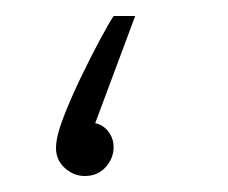

<svg xmlns="http://www.w3.org/2000/svg" viewBox="-20 -220 285 240"><path d="M86 0Q72 0 61 -10Q50 -20 50 -35Q50 -49 59 -72.5Q68 -96 80.5 -122Q93 -148 104.5 -169.5Q116 -191 122 -200H149L99 -66Q109 -64 115.5 -55.5Q122 -47 122 -36Q122 -22 112 -11Q102 0 86 0Z"/></svg>

Font: Noto Sans Thaana Thin
Style: Regular
Weight: 100
Designer: David Williams
Foundry: Google Inc.
Version: Version 3.001; ttfautohint (v1.8.4.7-5d5b)